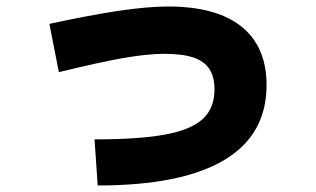

<svg xmlns="http://www.w3.org/2000/svg" viewBox="-20 -564 978 594"><path d="M643.6 -287.1Q643.6 -326.2 627.9 -350.3Q612.3 -374.5 578.4 -386Q544.4 -397.5 489.3 -397.5Q435.5 -397.5 361.8 -384.5Q288.1 -371.6 162.1 -340.8L132.8 -490.2Q259.8 -517.6 348.9 -530.8Q438 -543.9 500 -543.9Q649.4 -543.9 727.1 -481.7Q804.7 -419.4 804.7 -300.8Q804.7 -146.5 672.9 -68.4Q541 9.8 282.2 9.8L272.5 -132.8Q411.6 -132.8 491.9 -147.9Q572.3 -163.1 607.9 -196.5Q643.6 -230 643.6 -287.1Z"/></svg>

Font: Pretendard JP Black
Style: Regular
Weight: 900
Designer: Base glyphs from Inter by Rasmus Andersson; Hangeul glyphs from Noto Sans CJK(Source Han Sans) by Jang Soo-young and Kan
Foundry: Kil Hyung-jin
Version: Version 1.309